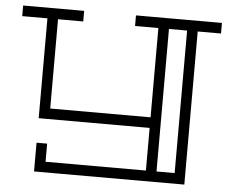

<svg xmlns="http://www.w3.org/2000/svg" viewBox="-50 -528 981 812"><g transform="rotate(5 440.0 -121.5)"><path d="M860 -424H761V226H123V104H168V181H594V0H123V-424H16V-469H275V-424H168V-45H594V-424H495V-469H860ZM716 -424H639V181H716Z"/></g></svg>

Font: Geostar
Style: Regular
Weight: 400
Designer: Joe Prince
Foundry: Joe Prince
Version: Version 1.002